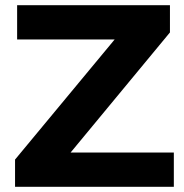

<svg xmlns="http://www.w3.org/2000/svg" viewBox="-20 -720 711 740"><path d="M650 -132V0H38V-105L422 -568H46V-700H635V-595L252 -132Z"/></svg>

Font: Montserrat-Bold
Style: Bold
Weight: 700
Version: Version 7.200